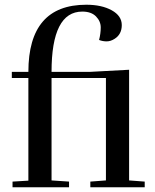

<svg xmlns="http://www.w3.org/2000/svg" viewBox="-20 -792 656 812"><path d="M100 -462H30V-488H100Q100 -772 345 -772Q410 -772 452.5 -748.5Q495 -725 495 -686Q495 -647 465 -628Q448 -617 431 -617Q414 -617 399 -623Q406 -650 406 -676Q406 -702 386 -722.5Q366 -743 328 -743Q198 -743 198 -488H359L526 -497V-29L592 -24V0H362V-24L428 -29V-462H198V-29L272 -24V0H33V-24L100 -28Z"/></svg>

Font: Rufina
Style: Regular
Weight: 400
Designer: Martin Sommaruga
Foundry: Martin Sommaruga
Version: Version 1.001